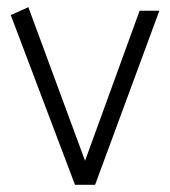

<svg xmlns="http://www.w3.org/2000/svg" viewBox="-20 -515 474 535"><path d="M245 0 424 -485H369L217 -67L59 -495L10 -473L189 0Z"/></svg>

Font: Catamaran Thin ExtraLight
Style: Regular
Weight: 250
Version: Version 2.000